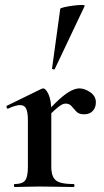

<svg xmlns="http://www.w3.org/2000/svg" viewBox="-20 -751 419 771"><path d="M161 -271 153 -284Q192 -329 219 -353Q246 -377 265 -386.5Q284 -396 299 -396Q320 -396 342.5 -380.5Q365 -365 365 -340Q365 -319 352.5 -305.5Q340 -292 318 -292Q297 -292 286.5 -303Q276 -314 267.5 -324.5Q259 -335 243 -335Q236 -335 227.5 -330.5Q219 -326 203.5 -312.5Q188 -299 161 -271ZM39 0Q36 0 36 -6Q36 -12 39 -12Q70 -12 81 -26.5Q92 -41 92 -81V-269Q92 -300 85 -314.5Q78 -329 61 -329Q52 -329 40 -325.5Q28 -322 13 -315Q9 -313 7 -319Q5 -325 7 -326L146 -394Q152 -396 153 -396Q164 -396 175 -372Q186 -348 186 -303V-81Q186 -55 194 -39.5Q202 -24 221.5 -18Q241 -12 275 -12Q279 -12 279 -6Q279 0 275 0Q248 0 213.5 -1Q179 -2 139 -2Q111 -2 85 -1Q59 0 39 0ZM200 -474Q199 -471 193.5 -472.5Q188 -474 189 -476L222 -716Q224 -719 239.5 -722.5Q255 -726 274.5 -728.5Q294 -731 308 -731Q322 -731 320 -727Z"/></svg>

Font: Cormorant Infant Light
Style: Bold
Weight: 700
Version: Version 4.001